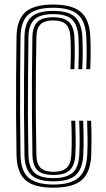

<svg xmlns="http://www.w3.org/2000/svg" viewBox="-20 -827 470 854"><path d="M217.2 7.8Q131 7.8 93 -26.1Q55 -60 53.5 -138.2Q52 -233.2 51.5 -316.8Q51 -400.2 51.6 -483.6Q52.2 -567 53.5 -661.8Q54.8 -740.2 93.1 -773.5Q131.5 -806.8 216.5 -806.8Q301.2 -806.8 340 -773.2Q378.8 -739.8 381.8 -661.2Q382.5 -642.5 382.9 -625Q383.2 -607.5 383.1 -590.2Q383 -573 382.6 -555.4Q382.2 -537.8 381.2 -519.2H363.8Q364.8 -544 365.2 -567Q365.8 -590 365.5 -613.1Q365.2 -636.2 364 -660.8Q361 -732 326.5 -762.2Q292 -792.5 216.5 -792.5Q141 -792.5 106.6 -762.5Q72.2 -732.5 71.2 -661.2Q70.2 -578.5 69.6 -492.9Q69 -407.2 69.4 -318.9Q69.8 -230.5 71.2 -138.5Q72.5 -64.8 108.4 -35.5Q144.2 -6.2 217.2 -6.2Q295 -6.2 330 -37Q365 -67.8 368 -138.5Q369.8 -173 369.5 -209Q369.2 -245 367.5 -290H385.2Q387.2 -235.2 387 -201Q386.8 -166.8 385.8 -138.2Q382.8 -60.5 343.9 -26.4Q305 7.8 217.2 7.8ZM217.2 -20.5Q149.8 -20.5 119.9 -48Q90 -75.5 88.8 -138.5Q87.2 -236.5 86.8 -319.6Q86.2 -402.8 86.9 -484.8Q87.5 -566.8 88.8 -661.2Q89.5 -724.5 119.4 -751.5Q149.2 -778.5 216.5 -778.5Q286.8 -778.5 315.4 -749.8Q344 -721 346.5 -659.8Q347.2 -642.5 347.6 -626.2Q348 -610 347.9 -593.4Q347.8 -576.8 347.4 -558.6Q347 -540.5 346 -519.2H328.5Q330 -553.8 330.2 -578.6Q330.5 -603.5 330.1 -622.8Q329.8 -642 328.8 -659.5Q326.8 -713 302.2 -738.6Q277.8 -764.2 216.5 -764.2Q158.2 -764.2 132.8 -740.1Q107.2 -716 106.5 -660.8Q105.5 -577.5 104.8 -494Q104 -410.5 104.2 -322.9Q104.5 -235.2 106.5 -139Q107.5 -83.2 133.1 -59Q158.8 -34.8 217.2 -34.8Q275.5 -34.8 302.9 -58.6Q330.2 -82.5 332.8 -140Q334 -161.5 334.2 -184.9Q334.5 -208.2 334 -234.5Q333.5 -260.8 332.2 -290H350Q351.2 -255 351.6 -228.1Q352 -201.2 351.8 -179.9Q351.5 -158.5 350.5 -139.5Q347.8 -77.5 317.9 -49Q288 -20.5 217.2 -20.5ZM217.2 -48.8Q168.5 -48.8 146.9 -69.6Q125.2 -90.5 124.2 -139Q122.8 -229.2 122.1 -311.9Q121.5 -394.5 122 -479.2Q122.5 -564 124 -660.8Q125 -708.5 146.4 -729.4Q167.8 -750.2 216.5 -750.2Q265 -750.2 287 -728.9Q309 -707.5 311.2 -658.2Q312.2 -634.8 312.5 -612.1Q312.8 -589.5 312.2 -566.5Q311.8 -543.5 310.8 -519.2H293.2Q294.2 -544.5 294.8 -567.4Q295.2 -590.2 295 -612.5Q294.8 -634.8 293.5 -658.2Q291.8 -700.2 273.8 -718.2Q255.8 -736.2 216.5 -736.2Q179.5 -736.2 161 -719.5Q142.5 -702.8 141.8 -659.8Q140.2 -576.2 139.5 -494.2Q138.8 -412.2 139.2 -325.4Q139.8 -238.5 141.8 -140Q142.5 -97.2 160.9 -80Q179.2 -62.8 217.2 -62.8Q259 -62.8 277.4 -81.2Q295.8 -99.8 297.5 -141Q299.2 -174.5 299 -210.1Q298.8 -245.8 297 -290H314.8Q316.2 -245.8 316.6 -209.8Q317 -173.8 315.2 -141Q313 -91.8 290.5 -70.2Q268 -48.8 217.2 -48.8Z"/></svg>

Font: Big Shoulders Inline Text Thin Medium
Style: Regular
Weight: 500
Version: Version 2.002